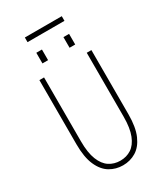

<svg xmlns="http://www.w3.org/2000/svg" viewBox="-236 -1071 1022 1180"><g transform="rotate(-30 275.0 -481.0)"><path d="M275.5 11Q225 11 183 -14.2Q141 -39.5 116 -96Q91 -152.5 91 -245V-700H124V-247Q124 -165.5 143.8 -116Q163.5 -66.5 197.8 -44.2Q232 -22 275.5 -22Q319.5 -22 353.5 -44.2Q387.5 -66.5 407.2 -116Q427 -165.5 427 -247V-700H460V-245Q460 -152.5 435 -96Q410 -39.5 368.2 -14.2Q326.5 11 275.5 11ZM158.5 -855H198.5V-779.5H158.5ZM351 -855H391V-779.5H351ZM144.5 -938.5V-971.5H406.5V-938.5Z"/></g></svg>

Font: Trispace SemiCondensed Thin
Style: Regular
Weight: 100
Width: 4
Designer: Tyler Finck
Foundry: Etcetera Type Company
Version: Version 1.210; ttfautohint (v1.8.3)